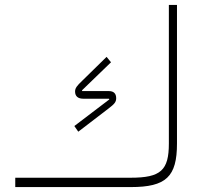

<svg xmlns="http://www.w3.org/2000/svg" viewBox="-20 -760 825 780"><path d="M42 0H511C655 0 699 -42 699 -177V-740H666V-177C666 -68 633 -38 511 -38H42ZM298 -225 422 -320C444 -337 452 -345 452 -361C452 -380 442 -390 422 -390H314L313 -393L431 -507L413 -529L314 -432C292 -411 285 -402 285 -388C285 -369 297 -359 318 -359H423L424 -356L282 -248Z"/></svg>

Font: IBM Plex Arabic ExtraLight
Style: Regular
Weight: 200
Designer: Mike Abbink, Paul van der Laan, Pieter van Rosmalen, Wael Morcos, Khajak Apelian
Foundry: Bold Monday
Version: Version 1.0